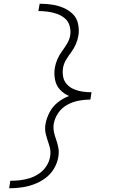

<svg xmlns="http://www.w3.org/2000/svg" viewBox="-20 -853 616 1026"><path d="M29 153Q62 153 95 148.5Q128 144 161 132Q194 120 223 98.5Q252 77 269.5 46.5Q287 16 292 -17Q296 -42 291.5 -65Q287 -88 279 -110Q272 -129 268 -149Q264 -169 267 -190Q272 -221 291 -249Q310 -277 339.5 -293Q369 -309 400.5 -315Q432 -321 463 -321L469 -360Q445 -360 421 -363.5Q397 -367 375.5 -376Q354 -385 338 -402Q322 -419 317.5 -442.5Q313 -466 317 -491Q321 -514 334 -535Q347 -556 361.5 -575.5Q376 -595 385.5 -617.5Q395 -640 399 -663Q404 -695 397 -726.5Q390 -758 368 -779Q346 -800 317 -812Q288 -824 256.5 -828.5Q225 -833 192 -833L185 -794Q211 -794 236.5 -790.5Q262 -787 285.5 -778.5Q309 -770 327.5 -754Q346 -738 352.5 -713Q359 -688 355 -663Q351 -640 338 -619Q325 -598 310.5 -578Q296 -558 286.5 -536Q277 -514 273 -491Q268 -459 274 -427.5Q280 -396 300.5 -374Q321 -352 349 -340Q317 -328 289 -306Q261 -284 245 -253Q229 -222 223 -190Q218 -160 226 -131.5Q234 -103 243.5 -75Q253 -47 248 -17Q244 9 229 33Q214 57 190.5 73.5Q167 90 140.5 98.5Q114 107 88 110Q62 113 35 113Z"/></svg>

Font: Iosevka Sparkle XLtObl
Style: Regular
Weight: 200
Italic angle: -9°
Designer: Belleve Invis
Foundry: Belleve Invis
Version: Version 4.5.0; ttfautohint (v1.8.3)